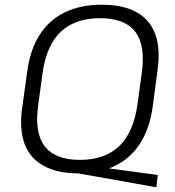

<svg xmlns="http://www.w3.org/2000/svg" viewBox="-20 -727 739 813"><path d="M310 7Q222 7 165 -25Q107 -56 84 -118.5Q61 -181 74 -271L96 -429Q109 -520 149.5 -582Q190 -644 256 -675.5Q322 -707 411 -707Q501 -707 558 -675.5Q615 -644 637.5 -582Q660 -520 647 -429L626 -271Q613 -181 572.5 -118.5Q532 -56 467 -25Q455 -19 442 -14L648 14L642 66ZM318 -50Q424 -50 484.5 -108Q545 -166 562 -284L580 -416Q597 -534 553 -592Q509 -650 403 -650Q298 -650 237 -592Q176 -534 160 -416L142 -284Q125 -166 169 -108Q213 -50 318 -50Z"/></svg>

Font: Pathway Extreme 8pt Thin 12pt ExtraLight
Style: Italic
Weight: 250
Italic angle: -8°
Version: Version 1.001;gftools[0.9.26]